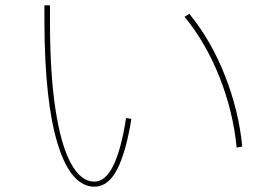

<svg xmlns="http://www.w3.org/2000/svg" viewBox="-20 -732 1040 722"><path d="M147 -649V-712H168V-648Q168 -456 188.5 -321.5Q209 -187 246.5 -118Q284 -49 335 -49Q417 -49 454 -288L474 -285Q454 -160 420.5 -95Q387 -30 335 -30Q247 -30 197.5 -189Q148 -348 147 -649ZM870 -177Q857 -311 806 -440.5Q755 -570 674 -669L692 -680Q774 -580 826 -447.5Q878 -315 891 -181Z"/></svg>

Font: IBM Plex Sans JP Thin
Style: Regular
Weight: 100
Designer: Mike Abbink; Paul van der Laan; Pieter van Rosmalen; Wujin Sim; Yejin Wi; Jinhee Kim; Boomi Park; Yona Kim; Kichan Ma
Foundry: Sandoll Inc.
Version: Version 1.001